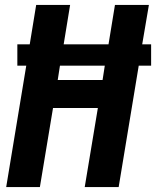

<svg xmlns="http://www.w3.org/2000/svg" viewBox="-20 -755 630 775"><path d="M5 0H141L194 -319H375L322 0H459L540 -490H590V-576H554L581 -735H444L418 -576H237L263 -735H126L100 -576H50V-490H86ZM394 -432H213L222 -490H403Z"/></svg>

Font: Iosevka Sparkle Extrabold
Style: Italic
Weight: 800
Italic angle: -9°
Designer: Belleve Invis
Foundry: Belleve Invis
Version: Version 4.5.0; ttfautohint (v1.8.3)